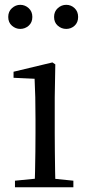

<svg xmlns="http://www.w3.org/2000/svg" viewBox="-20 -792 372 812"><path d="M65.5 -669.7Q46.2 -669.7 30.5 -683.3Q14.8 -696.9 14.8 -720.3Q14.8 -743.4 30.5 -757.5Q46.2 -771.6 65.5 -771.6Q85.8 -771.6 101.3 -757.5Q116.8 -743.4 116.8 -720.3Q116.8 -696.9 101.3 -683.3Q85.8 -669.7 65.5 -669.7ZM260.1 -669.7Q240 -669.7 224.4 -683.3Q208.7 -696.9 208.7 -720.3Q208.7 -743.4 224.4 -757.5Q240 -771.6 260.1 -771.6Q280.5 -771.6 295.4 -757.5Q310.4 -743.4 310.4 -720.3Q310.4 -696.9 295.4 -683.3Q280.5 -669.7 260.1 -669.7ZM43.3 0V-27.8L153.1 -38.6H184.5L290.3 -27.8V0ZM126.3 0Q127.3 -24.4 128.2 -65.3Q129.1 -106.3 129.6 -150.7Q130.1 -195.1 130.1 -228.5V-288.8Q130.1 -339.6 129.2 -380.6Q128.3 -421.6 126.3 -458.9L37.3 -463V-488.6L201.7 -528L213.9 -519.8L211.5 -380.2V-228.5Q211.5 -195.1 212 -150.7Q212.5 -106.3 213.1 -65.3Q213.7 -24.4 214.7 0Z"/></svg>

Font: Noto Serif KR
Style: Regular
Weight: 200
Designer: Ryoko NISHIZUKA 西塚涼子 (kana & ideographs); Frank Grießhammer (Latin, Greek & Cyrillic); Wenlong ZHANG 张文龙 (bopomofo); San
Foundry: Adobe
Version: Version 2.001;hotconv 1.1.0;makeotfexe 2.6.0